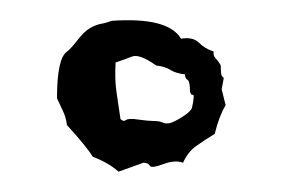

<svg xmlns="http://www.w3.org/2000/svg" viewBox="-20 -667 277 189"><path d="M121.1 -506.8 96.7 -498Q86.9 -506.8 71.3 -512.7Q65.4 -522.5 45.9 -543.9Q44.9 -551.8 42 -557.6Q39.1 -563.5 36.1 -570.3Q36.1 -609.4 45.9 -616.2Q49.8 -619.1 56.2 -627.4Q62.5 -635.7 68.4 -639.2Q74.2 -642.6 79.6 -643.6Q85 -644.5 89.8 -646.5Q145.5 -650.4 158.2 -628.9Q169.9 -630.9 175.8 -625Q181.6 -619.1 190.4 -616.2Q189.5 -612.3 192.4 -609.4Q195.3 -606.4 197.3 -602.5Q197.3 -592.8 198.7 -591.8Q200.2 -590.8 200.2 -589.8L198.2 -579.1L202.1 -563.5Q195.3 -551.8 191.4 -535.2Q181.6 -529.3 173.3 -523.4Q165 -517.6 160.2 -506.8Q152.3 -509.8 140.6 -505.4Q128.9 -501 127.4 -503.9Q126 -506.8 121.1 -506.8ZM168.9 -560.5Q171.9 -574.2 169.9 -573.7Q168 -573.2 167 -577.1Q167 -586.9 164.6 -588.4Q162.1 -589.8 162.1 -593.8Q153.3 -594.7 147.9 -598.1Q142.6 -601.6 133.8 -602.5Q117.2 -614.3 109.9 -611.3Q102.5 -608.4 93.8 -605.5Q92.8 -588.9 94.7 -576.2Q96.7 -563.5 98.6 -549.8Q101.6 -546.9 104 -548.8Q106.4 -550.8 116.2 -549.3Q126 -547.9 131.3 -547.9Q136.7 -547.9 140.1 -546.4Q143.6 -544.9 147.5 -545.9Q151.4 -546.9 159.2 -551.8Q167 -556.6 168.9 -560.5Z"/></svg>

Font: Mountains of Christmas
Style: Bold
Weight: 700
Designer: Crystal Kluge
Foundry: Font Diner, Inc DBA Tart Workshop
Version: Version 1.002